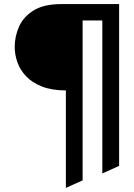

<svg xmlns="http://www.w3.org/2000/svg" viewBox="-20 -720 656 940"><path d="M302.5 200V-277.2Q232.1 -277.6 184.1 -296.9Q136 -316.2 106.8 -347.6Q77.6 -379 64.8 -416.3Q52 -453.6 52 -490Q52 -542.1 73.6 -590.4Q95.2 -638.6 145.2 -669.3Q195.1 -700 280.8 -700H563.2V92L481 129.2V-619.8H384.5V163Z"/></svg>

Font: Overpass Mono Light
Style: Regular
Weight: 300
Monospace: yes
Designer: Delve Withrington, Dave Bailey
Foundry: Delve Fonts LLC
Version: Version 4.000